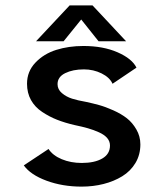

<svg xmlns="http://www.w3.org/2000/svg" viewBox="-20 -683 610 714"><path d="M449 -529.5H346.5L282 -610.5L216.5 -529.5H114L239 -663H324ZM283.5 11Q212.5 11 153 -11Q93.5 -33 68.5 -68L160.5 -129Q176 -105 209.5 -91Q243 -77 284 -77Q331.5 -77 360.2 -93.5Q389 -110 389 -142Q389 -157.5 378.5 -169.8Q368 -182 348 -191Q328 -200 307 -206Q286 -212 257 -218Q220.5 -226.5 192 -237.8Q163.5 -249 136.8 -266.8Q110 -284.5 95.2 -311Q80.5 -337.5 80.5 -371.5Q80.5 -417.5 111.8 -450.2Q143 -483 189.2 -497.5Q235.5 -512 290 -512Q363.5 -512 417.2 -488.5Q471 -465 487.5 -431.5L398.5 -371.5Q388 -395 357.8 -410Q327.5 -425 292 -425Q251 -425 222.5 -411Q194 -397 194 -370Q194 -350.5 210.2 -336.8Q226.5 -323 247.8 -316.2Q269 -309.5 300.5 -304Q326 -298.5 348.8 -292.2Q371.5 -286 401.2 -272.8Q431 -259.5 451.8 -243.2Q472.5 -227 487.2 -201.5Q502 -176 502 -146Q502 -107.5 483.8 -77Q465.5 -46.5 434.5 -27.5Q403.5 -8.5 365 1.2Q326.5 11 283.5 11Z"/></svg>

Font: League Mono Narrow Medium
Style: Regular
Weight: 500
Width: 3
Designer: Tyler Finck
Foundry: The League of Moveable Type / Tyler Finck
Version: Version 2.210